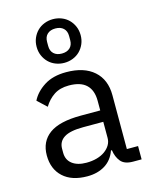

<svg xmlns="http://www.w3.org/2000/svg" viewBox="-121 -886 777 977"><g transform="rotate(-15 267.0 -397.0)"><path d="M460 0Q415 0 395.5 -24Q376 -48 371 -84H366Q349 -36 310 -12Q271 12 217 12Q135 12 89.5 -30Q44 -72 44 -144Q44 -217 97.5 -256Q151 -295 264 -295H366V-346Q366 -401 336 -430Q306 -459 244 -459Q197 -459 165.5 -438Q134 -417 113 -382L65 -427Q86 -469 132 -498.5Q178 -528 248 -528Q342 -528 394 -482Q446 -436 446 -354V-70H505V0ZM230 -56Q260 -56 285 -63Q310 -70 328 -83Q346 -96 356 -113Q366 -130 366 -150V-235H260Q191 -235 159.5 -215Q128 -195 128 -157V-136Q128 -98 155.5 -77Q183 -56 230 -56ZM253 -576Q229 -576 207.5 -584.5Q186 -593 170.5 -608.5Q155 -624 146 -645Q137 -666 137 -691Q137 -716 146 -737Q155 -758 170.5 -773.5Q186 -789 207.5 -797.5Q229 -806 253 -806Q277 -806 298.5 -797.5Q320 -789 335.5 -773.5Q351 -758 360 -737Q369 -716 369 -691Q369 -666 360 -645Q351 -624 335.5 -608.5Q320 -593 298.5 -584.5Q277 -576 253 -576ZM253 -625Q280 -625 295.5 -639.5Q311 -654 311 -680V-702Q311 -728 295.5 -742.5Q280 -757 253 -757Q226 -757 210.5 -742.5Q195 -728 195 -702V-680Q195 -654 210.5 -639.5Q226 -625 253 -625Z"/></g></svg>

Font: IBM Plex Sans Arabic
Style: Regular
Weight: 400
Designer: Mike Abbink, Paul van der Laan, Pieter van Rosmalen, Wael Morcos, Khajak Apelian
Foundry: Bold Monday
Version: Version 1.1